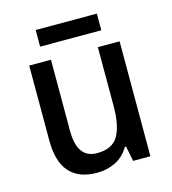

<svg xmlns="http://www.w3.org/2000/svg" viewBox="-105 -840 781 870"><g transform="rotate(-15 285.5 -404.5)"><path d="M496 -605V-66H415L401 -137H395Q372 -96 332 -76Q292 -56 245 -56Q72 -56 72 -253V-605H174V-271Q174 -142 267 -142Q339 -142 366.5 -189.5Q394 -237 394 -329V-605ZM429 -753V-675H142V-753Z"/></g></svg>

Font: Noto Sans Malayalam UI SemiCondensed Medium
Style: Regular
Weight: 500
Width: 4
Designer: Jelle Bosma - Monotype Design Team
Foundry: Monotype Imaging Inc.
Version: Version 2.104; ttfautohint (v1.8.4.7-5d5b)